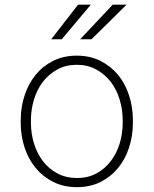

<svg xmlns="http://www.w3.org/2000/svg" viewBox="-20 -770 640 800"><path d="M66.4 -272.9V-254.9Q66.9 -202.1 82.8 -154.3Q98.6 -106.4 128.9 -69.8Q158.7 -33.7 201.9 -12Q245.1 9.8 300.8 9.8Q356 9.8 399.2 -12Q442.4 -33.7 472.2 -70.3Q502 -106.9 517.6 -154.8Q533.2 -202.6 533.7 -254.9V-272.9Q533.2 -325.7 517.3 -373.8Q501.5 -421.9 471.7 -458.5Q441.4 -494.6 398.2 -516.4Q355 -538.1 299.8 -538.1Q244.6 -538.1 201.4 -516.4Q158.2 -494.6 128.4 -458Q98.6 -421.4 82.8 -373.5Q66.9 -325.7 66.4 -272.9ZM108.9 -254.9V-272.9Q109.4 -315.9 122.1 -356.9Q134.8 -397.9 159.2 -429.7Q183.6 -460.9 218.8 -480.5Q253.9 -500 299.8 -500Q345.2 -500 380.9 -480.5Q416.5 -460.9 440.9 -429.7Q465.3 -397.9 478 -356.9Q490.7 -315.9 491.2 -272.9V-254.9Q490.7 -211.4 478.3 -170.9Q465.8 -130.4 441.4 -98.6Q417 -66.4 381.8 -47.4Q346.7 -28.3 300.8 -28.3Q254.9 -28.3 219.2 -47.4Q183.6 -66.4 159.2 -98.1Q134.8 -129.9 122.1 -170.7Q109.4 -211.4 108.9 -254.9ZM449.7 -750.5 314 -606.4H361.3L507.3 -750.5ZM305.2 -750.5 193.4 -606.4H237.3L358.4 -750.5Z"/></svg>

Font: Roboto Mono ExtraLight
Style: Regular
Weight: 250
Monospace: yes
Designer: Google
Version: Version 3.000